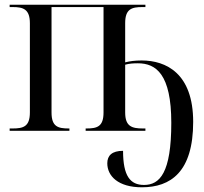

<svg xmlns="http://www.w3.org/2000/svg" viewBox="-20 -556 866 816"><path d="M583 240C705 240 801 175 801 -38C801 -244 686 -299 582 -299C554 -299 531 -296 512 -291V-458C512 -518 540 -526 585 -526H598V-536H21V-526H34C79 -526 107 -517 107 -457V-78C107 -18 79 -10 34 -10H21V0H275V-10H272C226 -10 199 -18 199 -78V-526H420V-78C420 -18 393 -10 348 -10H344V0H598V-10H587C540 -10 512 -19 512 -78V-281C529 -286 548 -287 566 -287C643 -287 708 -241 708 -34C708 179 659 230 592 230C534 230 503 193 503 85C456 85 436 105 436 138C436 192 482 240 583 240Z"/></svg>

Font: Noto Serif Display SemiCondensed
Style: Regular
Weight: 400
Width: 4
Designer: Monotype Design Team
Foundry: Monotype Imaging Inc.
Version: Version 2.009